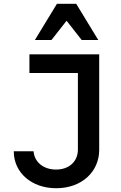

<svg xmlns="http://www.w3.org/2000/svg" viewBox="-20 -988 640 1018"><path d="M53 -186C53 -72 148 10 278 10C412 10 506 -76 506 -194V-700H136V-601H393V-195C393 -132 347 -89 277 -89C210 -89 162 -129 158 -186ZM165 -776H253L333 -878L413 -776H501L384 -968H282Z"/></svg>

Font: CommitMono
Style: 600Regular
Weight: 600
Monospace: yes
Designer: Eigil Nikolajsen
Foundry: Eigil Nikolajsen
Version: Version 1.143